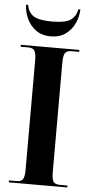

<svg xmlns="http://www.w3.org/2000/svg" viewBox="-61 -958 473 993"><g transform="rotate(5 175.5 -461.5)"><path d="M24 0V-10H64Q86 -10 95.5 -22Q105 -34 105 -73V-639Q105 -679 95.5 -691.5Q86 -704 64 -704H24V-714H328V-704H288Q265 -704 255.5 -691.5Q246 -679 246 -639V-73Q246 -34 255.5 -22Q265 -10 288 -10H328V0ZM174 -771Q128 -771 97 -793.5Q66 -816 50 -851Q34 -886 33 -923H44Q50 -885 77.5 -866.5Q105 -848 174 -848Q243 -848 270 -866.5Q297 -885 305 -923H315Q314 -886 298 -851Q282 -816 251 -793.5Q220 -771 174 -771Z"/></g></svg>

Font: Noto Serif Display Condensed
Style: Bold
Weight: 700
Width: 3
Designer: Monotype Design Team
Foundry: Monotype Imaging Inc.
Version: Version 2.009